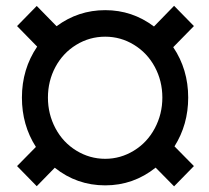

<svg xmlns="http://www.w3.org/2000/svg" viewBox="-20 -638 732 671"><path d="M523.9 -52.2Q446.3 9.8 347.7 9.8Q248.5 9.8 171.4 -51.8L108.4 12.7L39.6 -57.6L105.5 -124.5Q56.6 -200.7 56.6 -296.9Q56.6 -396.5 109.9 -475.1L39.6 -546.9L108.4 -617.2L177.7 -546.4Q253.4 -602.5 347.7 -602.5Q442.4 -602.5 518.1 -545.4L588.4 -617.7L657.7 -546.9L585.4 -473.1Q637.7 -395.5 637.7 -296.9Q637.7 -202.6 589.8 -126.5L657.7 -57.6L588.4 13.2ZM147.5 -296.9Q147.5 -239.3 173.8 -189.7Q200.2 -140.1 246.8 -111.6Q293.5 -83 347.7 -83Q401.4 -83 448 -111.6Q494.6 -140.1 521 -189.7Q547.4 -239.3 547.4 -296.9Q547.4 -355 521 -404.1Q494.6 -453.1 448.2 -481.4Q401.9 -509.8 347.7 -509.8Q293 -509.8 246.6 -481.4Q200.2 -453.1 173.8 -404.1Q147.5 -355 147.5 -296.9Z"/></svg>

Font: RobotoDraft
Style: Bold
Weight: 700
Version: Version 2.001150; 2014